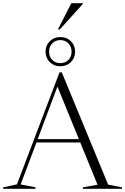

<svg xmlns="http://www.w3.org/2000/svg" viewBox="-28 -1175 780 1195"><path d="M645 -26 731.5 -9V0H487.5V-9L579 -25.5L471.5 -288.5H199L100.5 -27L193.5 -9V0H-8.5V-9L77.5 -27.5L342.5 -725H356.5ZM206.5 -309H463L329.5 -636ZM347.5 -944.5Q387 -944.5 413.2 -918.5Q439.5 -892.5 439.5 -853.5Q439.5 -814.5 413.2 -788.5Q387 -762.5 347.5 -762.5Q308 -762.5 281.8 -788.5Q255.5 -814.5 255.5 -853.5Q255.5 -892.5 281.8 -918.5Q308 -944.5 347.5 -944.5ZM347.5 -782Q378 -782 397.8 -802.2Q417.5 -822.5 417.5 -853.5Q417.5 -884.5 397.8 -905Q378 -925.5 347.5 -925.5Q317 -925.5 297.2 -905Q277.5 -884.5 277.5 -853.5Q277.5 -822.5 297.2 -802.2Q317 -782 347.5 -782ZM332.5 -992 416 -1155H488.5V-1151.5L344.5 -992Z"/></svg>

Font: Newsreader 72pt Light
Style: Regular
Weight: 300
Designer: Hugues Gentile
Foundry: Production Type
Version: Version 1.003; ttfautohint (v1.8.3)